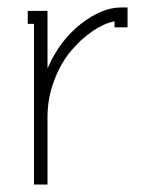

<svg xmlns="http://www.w3.org/2000/svg" viewBox="-20 -493 397 513"><path d="M107.9 -312Q139.2 -384.3 195.6 -428.7Q252 -473.1 304.2 -473.1H320.8V-419.9H286.1V-436Q257.8 -430.7 227.1 -409.7Q196.3 -388.7 169.2 -356.4Q142.1 -324.2 124.5 -277.3Q106.9 -230.5 106.9 -179.2V0H70.8V-429.2H54.2V-463.9H106.9V-312Z"/></svg>

Font: Rawengulk
Style: Regular
Weight: 400
Version: Version 0.92